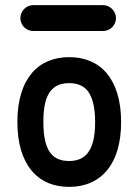

<svg xmlns="http://www.w3.org/2000/svg" viewBox="-20 -730 541 750"><path d="M250.5 -506.8C192.4 -506.8 141.1 -487.3 105.5 -445.8C69.8 -404.3 47.9 -341.3 47.9 -253.4C47.9 -170.9 67.4 -107.4 102.5 -64.9C137.2 -22 188 0 250.5 0C314.5 0 365.2 -23.9 399.9 -66.9C434.6 -109.9 453.1 -173.3 453.1 -253.4C453.1 -338.9 432.1 -401.4 397 -443.8C361.3 -486.3 309.6 -506.8 250.5 -506.8ZM323.2 -374C342.8 -348.1 351.6 -306.2 351.6 -253.4C351.6 -194.3 341.3 -157.2 323.7 -133.8C305.7 -109.9 279.8 -101.1 250.5 -101.1C189.5 -101.1 149.4 -133.8 149.4 -253.4C149.4 -342.8 169.9 -405.3 250.5 -405.3C281.7 -405.3 307.1 -395 323.2 -374ZM279.8 -608.9H382.8C411.1 -608.9 433.1 -632.3 433.1 -659.2C433.1 -685.5 410.6 -710 382.8 -710H109.9C81.1 -710 59.6 -685.5 59.6 -659.2C59.6 -632.3 81.5 -608.9 109.9 -608.9Z"/></svg>

Font: LOB TGL 0-17
Style: Regular
Weight: 400
Designer: Peter Wiegel + adaptations and expanded glyphset by Studio LOB
Foundry: Peter Wiegel + adaptations and expanded glyphset by Studio LOB
Version: Version 1.003;Glyphs 3.1.2 (3151)